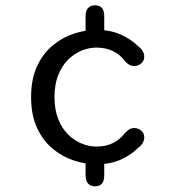

<svg xmlns="http://www.w3.org/2000/svg" viewBox="-20 -686 659 710"><path d="M331 3Q315 3 305.8 -7.2Q296.5 -17.5 296.5 -37.5V-88Q296.5 -108 305.8 -118.2Q315 -128.5 331 -128.5Q365.5 -128.5 365.5 -88V-37.5Q365.5 3 331 3ZM331 -529Q315 -529 305.8 -539.2Q296.5 -549.5 296.5 -569.5V-626.5Q296.5 -646 305.8 -656.2Q315 -666.5 331 -666.5Q365.5 -666.5 365.5 -626.5V-569.5Q365.5 -549.5 356.5 -539.2Q347.5 -529 331 -529ZM336 -78.5Q296 -78.5 253.8 -92.2Q211.5 -106 175.5 -135.5Q139.5 -165 117.2 -212.5Q95 -260 95 -327Q95 -394 117.2 -441.5Q139.5 -489 175.5 -518.5Q211.5 -548 253.8 -561.8Q296 -575.5 336 -575.5Q388.5 -575.5 427 -558Q465.5 -540.5 491 -515Q502.5 -506.5 508 -496.2Q513.5 -486 513.5 -477Q513.5 -461 502.2 -451.5Q491 -442 477 -442Q465.5 -442 456.8 -447.2Q448 -452.5 440 -462.5Q423.5 -484.5 397.5 -497.2Q371.5 -510 336 -510Q309.5 -510 282.2 -499Q255 -488 232.2 -465.8Q209.5 -443.5 195.5 -408.8Q181.5 -374 181.5 -327Q181.5 -280 195.5 -245.2Q209.5 -210.5 232.2 -188.2Q255 -166 282.2 -155Q309.5 -144 336 -144Q371.5 -144 397.5 -157Q423.5 -170 440 -191.5Q448 -201 456.8 -206.8Q465.5 -212.5 477 -212.5Q491 -212.5 502.2 -203Q513.5 -193.5 513.5 -177.5Q513.5 -168 508 -158Q502.5 -148 491 -139.5Q465.5 -113.5 427 -96Q388.5 -78.5 336 -78.5Z"/></svg>

Font: Sono Monospace
Style: Regular
Weight: 400
Designer: Tyler Finck
Foundry: Tyler Finck
Version: Version 2.112